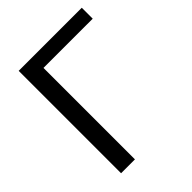

<svg xmlns="http://www.w3.org/2000/svg" viewBox="-201 -833 950 950"><g transform="rotate(-45 274.0 -358.0)"><path d="M533 -640H188.5V0H91.5V-716.5H533Z"/></g></svg>

Font: Lato
Style: Regular
Weight: 400
Designer: Lukasz Dziedzic with Adam Twardoch and Botio Nikoltchev
Foundry: tyPoland Lukasz Dziedzic
Version: Version 2.010; 2014-09-01; http://www.latofonts.com/; ttfaut